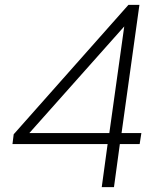

<svg xmlns="http://www.w3.org/2000/svg" viewBox="-20 -765 647 785"><path d="M396 0H446L470 -176H551L558 -221H477L550 -745H505L36 -216L31 -176H420ZM100 -221 488 -657 427 -221Z"/></svg>

Font: Mluvka ExtraLight
Style: Italic
Weight: 200
Italic angle: -8°
Designer: Modified by Jiří Krblich, Original typeface by Gumpita Rahayu
Foundry: Gumpita Rahayu & Jiří Krblich
Version: Version 2.000;Glyphs 3.1.1 (3134)